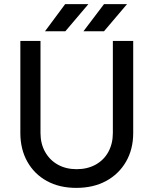

<svg xmlns="http://www.w3.org/2000/svg" viewBox="-20 -899 746 934"><path d="M351 15Q269 15 208 -18.5Q147 -52 113 -112.5Q79 -173 79 -252V-700H177V-252Q177 -200 199.5 -160Q222 -120 261.5 -98Q301 -76 353 -76Q405 -76 445 -98Q485 -120 507 -160Q529 -200 529 -252V-700H628V-252Q628 -173 593 -112.5Q558 -52 496 -18.5Q434 15 351 15ZM386 -747 486 -879H598L486 -747ZM199 -747 297 -879H410L298 -747Z"/></svg>

Font: Figtree Medium
Style: Regular
Weight: 500
Designer: Erik Kennedy
Foundry: Erik Kennedy
Version: Version 2.001; ttfautohint (v1.8.4.7-5d5b);gftools[0.9.27]